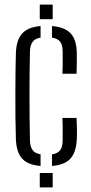

<svg xmlns="http://www.w3.org/2000/svg" viewBox="-20 -820 399 840"><path d="M157.5 -94Q101.5 -98.5 76.5 -126.5Q51.5 -154.5 49.5 -211.5Q48 -252 47.5 -306Q47 -360 47.2 -415.2Q47.5 -470.5 48 -516.5Q48.5 -562.5 49.5 -587.5Q51.5 -645 76.8 -673.2Q102 -701.5 157.5 -706V-655.5Q133.5 -651.5 122.8 -637.2Q112 -623 111 -594Q110 -547.5 109.5 -500Q109 -452.5 109 -403.8Q109 -355 109.5 -305.5Q110 -256 111 -206Q112 -177 123 -162.8Q134 -148.5 157.5 -145ZM154 0V-63H210.5V0ZM207.5 -94V-144.5Q232 -148.5 243 -162.5Q254 -176.5 254 -206.5Q254 -225 254.2 -249.2Q254.5 -273.5 253 -304H315Q316 -283 316.5 -256.2Q317 -229.5 316 -211.5Q313.5 -154.5 288.5 -126.5Q263.5 -98.5 207.5 -94ZM253 -497.5Q254 -515 254.2 -532.8Q254.5 -550.5 254.2 -566.8Q254 -583 254 -595Q254 -624 243 -637.8Q232 -651.5 207.5 -655.5V-706Q263.5 -701.5 289.2 -673.8Q315 -646 316 -589Q316 -571.5 316 -546Q316 -520.5 315 -497.5ZM154 -736V-800H210.5V-736Z"/></svg>

Font: Big Shoulders Stencil Text Thin Light
Style: Regular
Weight: 300
Version: Version 2.001